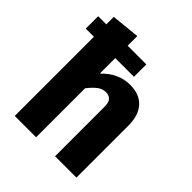

<svg xmlns="http://www.w3.org/2000/svg" viewBox="-208 -887 1017 1017"><g transform="rotate(45 300.0 -379.0)"><path d="M71 0V-593H10V-686H71V-742L231 -758V-686H371V-593H231V-477Q264 -512 303 -530.5Q342 -549 387 -549Q458 -549 495.5 -507.5Q533 -466 533 -390V0H373V-371Q373 -404 359.5 -417.5Q346 -431 323 -431Q298 -431 276 -414Q254 -397 231 -367V0Z"/></g></svg>

Font: Qzxlaeiskcpccdgjqmyffctclhy
Style: Regular
Weight: 700
Monospace: yes
Designer: Carrois Corporate & Edenspiekermann
Foundry: Carrois Corporate GbR & Edenspiekermann AG
Version: Version 2.001